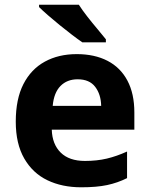

<svg xmlns="http://www.w3.org/2000/svg" viewBox="-20 -786 637 816"><path d="M306 -556Q382 -556 437 -527.5Q492 -499 521.5 -443.5Q551 -388 551 -308V-235H200Q202 -173 238 -137.5Q274 -102 341 -102Q392 -102 434 -112Q476 -122 520 -142V-29Q480 -9 435.5 0.5Q391 10 325 10Q244 10 181.5 -20Q119 -50 83 -112.5Q47 -175 47 -269Q47 -365 79.5 -428.5Q112 -492 170.5 -524Q229 -556 306 -556ZM310 -449Q265 -449 237 -420.5Q209 -392 204 -336H410Q409 -385 384.5 -417Q360 -449 310 -449ZM315 -766Q329 -744 350 -717Q371 -690 393 -664Q415 -638 430 -619V-606H330Q311 -619 285.5 -638.5Q260 -658 233.5 -679.5Q207 -701 183.5 -721.5Q160 -742 146 -756V-766Z"/></svg>

Font: Noto Sans Cherokee
Style: Regular
Weight: 400
Designer: Monotype Design Team
Foundry: Monotype Imaging Inc.
Version: Version 2.001